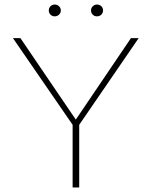

<svg xmlns="http://www.w3.org/2000/svg" viewBox="-20 -826 668 846"><path d="M195 -780Q195 -791 202.5 -798.5Q210 -806 221 -806Q232 -806 240 -798.5Q248 -791 248 -780Q248 -769 240 -761.5Q232 -754 221 -754Q210 -754 202.5 -761.5Q195 -769 195 -780ZM381 -780Q381 -791 389 -798.5Q397 -806 407 -806Q419 -806 426.5 -798.5Q434 -791 434 -780Q434 -769 426.5 -761.5Q419 -754 407 -754Q396 -754 388.5 -761.5Q381 -769 381 -780ZM329 -276V0H300V-276L37 -658H70L314 -299L557 -658H591Z"/></svg>

Font: Ysabeau Infant Extralight
Style: Regular
Weight: 200
Designer: Christian Thalmann (Catharsis Fonts)
Version: Version 0.003